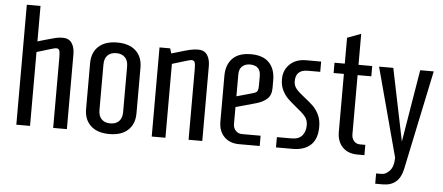

<svg xmlns="http://www.w3.org/2000/svg" viewBox="-54 -828 2574 1116"><g transform="rotate(5 1232.5 -270.5)"><path d="M60 -700H140V-493L184 -506Q225 -518 244.5 -522.5Q264 -527 285 -527Q321 -527 338 -502Q355 -477 355 -437V0H275V-411Q275 -440 271 -451.5Q267 -463 251 -463Q243 -463 140 -431V0H60Z M456 -127V-393Q456 -456 494.5 -491.5Q533 -527 603 -527Q673 -527 711.5 -491.5Q750 -456 750 -393V-127Q750 -64 711.5 -28.5Q673 7 603 7Q533 7 494.5 -28.5Q456 -64 456 -127ZM672 -127V-393Q672 -428 653.5 -446.5Q635 -465 603 -465Q571 -465 552.5 -446.5Q534 -428 534 -393V-127Q534 -92 552.5 -73.5Q571 -55 603 -55Q635 -55 653.5 -73.5Q672 -92 672 -127Z M850 -520H912L921 -491L962 -503Q1004 -516 1028.5 -521.5Q1053 -527 1075 -527Q1111 -527 1128 -502Q1145 -477 1145 -437V0H1065V-411Q1065 -440 1061 -451.5Q1057 -463 1041 -463Q1033 -463 930 -431V0H850Z M1240 -122V-388Q1240 -453 1276 -490Q1312 -527 1383 -527Q1454 -527 1489.5 -490Q1525 -453 1525 -388V-342Q1525 -300 1501 -278.5Q1477 -257 1438 -246L1320 -213V-115Q1320 -91 1334.5 -75.5Q1349 -60 1372 -60H1480V0H1360Q1305 0 1272.5 -33Q1240 -66 1240 -122ZM1381 -293Q1414 -302 1425.5 -306.5Q1437 -311 1441 -320Q1445 -329 1445 -350V-405Q1445 -437 1428.5 -452Q1412 -467 1383 -467Q1355 -467 1337.5 -451Q1320 -435 1320 -405V-276Z M1575 -60H1660Q1703 -60 1722.5 -83.5Q1742 -107 1742 -145Q1742 -175 1724 -196Q1706 -217 1670 -245Q1639 -270 1620.5 -288.5Q1602 -307 1588.5 -334.5Q1575 -362 1575 -398Q1575 -451 1610.5 -485.5Q1646 -520 1706 -520H1793V-460H1721Q1650 -460 1650 -393Q1650 -367 1666 -348Q1682 -329 1716 -303Q1747 -279 1767 -259.5Q1787 -240 1801 -210.5Q1815 -181 1815 -141Q1815 -70 1777.5 -35Q1740 0 1672 0H1575Z M1931 -122V-460H1871V-520H1931V-671L2011 -701V-520H2091V-460H2011V-115Q2011 -91 2024.5 -75.5Q2038 -60 2061 -60H2091V0H2050Q1995 0 1963 -33Q1931 -66 1931 -122Z M2168 100H2199Q2226 100 2248 74.5Q2270 49 2270 -1L2131 -520H2214L2301 -98L2371 -520H2450L2328 60Q2307 160 2212 160H2168Z"/></g></svg>

Font: Homenaje
Style: Regular
Weight: 400
Designer: Constanza Artigas Preller, Agustina Mingote
Foundry: Constanza Artigas Preller, Agustina Mingote
Version: Version 1.100